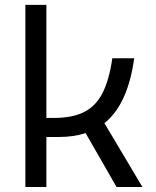

<svg xmlns="http://www.w3.org/2000/svg" viewBox="-20 -752 626 772"><path d="M82 0V-732.4H166.5V-277.8H196.8Q270.5 -277.8 317.6 -301.3Q364.7 -324.7 391.8 -377.2Q418.9 -429.7 431.6 -517.6H519.5Q494.1 -332 399.9 -256.8L552.7 0H448.7L324.2 -216.8Q276.4 -201.2 216.3 -201.2H166.5V0Z"/></svg>

Font: Cascadia Code NF SemiLight
Style: Regular
Weight: 350
Monospace: yes
Designer: Aaron Bell
Foundry: Saja Typeworks
Version: Version 2404.023; ttfautohint (v1.8.4)